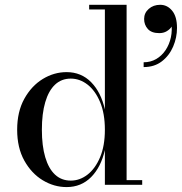

<svg xmlns="http://www.w3.org/2000/svg" viewBox="-20 -770 758 800"><path d="M257.5 9.5Q205 9.5 158 -19Q111 -47.5 81.2 -101Q51.5 -154.5 51.5 -229.5Q51.5 -304.5 81.2 -358.2Q111 -412 158 -440.8Q205 -469.5 257.5 -469.5Q318.5 -469.5 359.8 -427.5Q401 -385.5 417 -314V-730.5H351.5V-750H507.5V-19.5H572.5V0H417V-145Q401 -74 359.8 -32.2Q318.5 9.5 257.5 9.5ZM275 -17.5Q312.5 -17.5 344.8 -42.5Q377 -67.5 397 -114.8Q417 -162 417 -229.5Q417 -297 397 -344.8Q377 -392.5 344.8 -417.5Q312.5 -442.5 275 -442.5Q236 -442.5 209.2 -417.2Q182.5 -392 168.5 -344.2Q154.5 -296.5 154.5 -229.5Q154.5 -162.5 168.5 -115Q182.5 -67.5 209.2 -42.5Q236 -17.5 275 -17.5ZM578.5 -490.5V-510.5Q607.5 -510.5 630.8 -524Q654 -537.5 669.8 -561Q685.5 -584.5 692 -614.2Q698.5 -644 693.5 -677H700Q701.5 -668.5 694.5 -658Q687.5 -647.5 674.5 -639.8Q661.5 -632 643.5 -632Q611.5 -632 596 -649.2Q580.5 -666.5 580.5 -691Q580.5 -716 599.8 -733Q619 -750 647.5 -750Q677 -750 697.2 -725.5Q717.5 -701 717.5 -653.5Q717.5 -613.5 701.5 -576Q685.5 -538.5 654.5 -514.5Q623.5 -490.5 578.5 -490.5Z"/></svg>

Font: Bodoni Moda SC
Style: Regular
Weight: 400
Designer: Owen Earl
Foundry: indestructible type
Version: Version 2.005